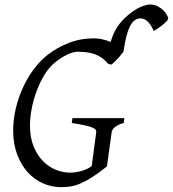

<svg xmlns="http://www.w3.org/2000/svg" viewBox="-20 -796 749 832"><path d="M516.1 -263.2Q489.7 -255.4 477.5 -244.9Q465.3 -234.4 463.9 -223.1L443.8 -78.1L443.4 -77.6L442.4 -77.1L443.8 -75.2Q406.7 -45.4 378.4 -27.6Q350.1 -9.8 327.1 -0.2Q304.2 9.3 284.4 12.2Q264.6 15.1 245.1 15.1Q204.6 15.1 167 -1.2Q129.4 -17.6 100.6 -49.1Q71.8 -80.6 54.4 -126.5Q37.1 -172.4 37.1 -231Q37.1 -277.3 48.1 -324.5Q59.1 -371.6 78.6 -414.8Q98.1 -458 125.5 -494.9Q152.8 -531.7 186 -558.1Q227.5 -590.3 278.3 -610.1Q329.1 -629.9 387.2 -629.9Q402.8 -629.9 421.9 -626Q440.9 -622.1 459.5 -614.3Q470.7 -652.8 488.8 -679.9Q506.8 -707 536.1 -731.4Q548.8 -742.2 561.8 -750.7Q574.7 -759.3 587.2 -764.9Q599.6 -770.5 610.6 -773.4Q621.6 -776.4 630.4 -776.4Q649.4 -776.4 664.3 -768.3Q679.2 -760.3 689.2 -749.8Q699.2 -739.3 704.3 -729Q709.5 -718.8 709 -714.4Q708.5 -710.4 701.2 -702.9Q693.8 -695.3 683.8 -687.3Q673.8 -679.2 663.3 -672.1Q652.8 -665 646 -661.6Q639.2 -678.2 631.6 -689Q624 -699.7 616.5 -705.8Q608.9 -711.9 601.6 -714.1Q594.2 -716.3 588.4 -716.3Q560.5 -716.3 543.2 -682.1Q525.9 -647.9 516.1 -578.1Q516.6 -574.2 510.5 -565.9Q504.4 -557.6 496.1 -548.3Q487.8 -539.1 478.5 -530Q469.2 -521 462.9 -516.1L449.2 -519Q436.5 -534.2 422.4 -544.4Q408.2 -554.7 391.8 -560.8Q375.5 -566.9 356.7 -569.3Q337.9 -571.8 315.9 -571.8Q297.4 -571.8 270.8 -559.1Q244.1 -546.4 217.8 -524.9Q192.9 -504.9 173.1 -472.7Q153.3 -440.4 139.2 -402.6Q125 -364.7 117.4 -325.4Q109.9 -286.1 109.9 -252Q109.9 -199.7 125.7 -161.4Q141.6 -123 166.5 -97.7Q191.4 -72.3 222.2 -60.1Q252.9 -47.9 283.2 -47.9Q309.6 -47.9 335 -55.7Q360.4 -63.5 377.4 -76.2L397 -223.1Q397.5 -228 395 -232.9Q392.6 -237.8 381.6 -242.7Q370.6 -247.6 349.1 -252.4Q327.6 -257.3 291 -263.2L293.9 -284.2H519Z"/></svg>

Font: Gentium Plus Afr
Style: Italic
Weight: 400
Italic angle: -8°
Designer: J. Victor Gaultney, Annie Olsen, Iska Routamaa, Becca Hirsbrunner
Foundry: SIL International
Version: Version 5.000